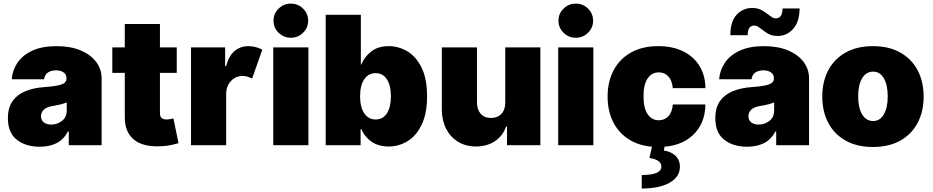

<svg xmlns="http://www.w3.org/2000/svg" viewBox="-20 -810 5202 1071"><path d="M201.7 8.5Q123.6 8.5 73.9 -30.4Q24.1 -69.2 24.1 -150.6Q24.1 -210.6 50.8 -247.2Q77.4 -283.7 122.9 -301.8Q168.3 -320 224.4 -323.9Q293.3 -328.8 322.1 -338.6Q350.9 -348.4 350.9 -372.2V-373.6Q350.9 -394.9 334.5 -406.2Q318.2 -417.6 292.6 -417.6Q264.6 -417.6 247 -405.4Q229.4 -393.1 225.9 -367.9H45.5Q49 -417.6 77.2 -459.7Q105.5 -501.8 159.8 -527.2Q214.1 -552.6 295.5 -552.6Q373.6 -552.6 429.9 -528.8Q486.2 -505 516.5 -464.5Q546.9 -424 546.9 -373.6V0H363.6V-76.7H359.4Q334.5 -30.9 294.7 -11.2Q255 8.5 201.7 8.5ZM265.6 -115.1Q299 -115.1 325.6 -135.5Q352.3 -155.9 352.3 -193.2V-238.6Q323.2 -226.6 274.1 -218.8Q240.1 -213.4 224.4 -198.2Q208.8 -182.9 208.8 -161.9Q208.8 -139.2 224.8 -127.1Q240.8 -115.1 265.6 -115.1Z M965.9 -545.5V-403.4H872.2V-177.6Q872.2 -143.5 909.1 -143.5Q918 -143.5 929.9 -145.6Q941.8 -147.7 947.4 -149.1L975.9 -11.4Q962.7 -7.5 938.4 -1.8Q914.1 3.9 880.7 5.7Q779.1 11.4 727.1 -31.1Q675.1 -73.5 676.1 -159.1V-403.4H606.5V-545.5H676.1V-676.1H872.2V-545.5Z M1045.5 0V-545.5H1235.8V-441.8H1241.5Q1256.7 -499.3 1289.1 -525.9Q1321.4 -552.6 1365.1 -552.6Q1386.4 -552.6 1406.6 -547.2Q1426.8 -541.9 1443.2 -532.7L1386.4 -372.2Q1374.3 -377.8 1361.2 -382.1Q1348 -386.4 1332.4 -386.4Q1295.8 -386.4 1268.8 -358.5Q1241.8 -330.6 1241.5 -284.1V0Z M1504.3 0V-545.5H1700.3V0ZM1602.3 -599.4Q1562.5 -599.4 1534.1 -627.3Q1505.7 -655.2 1505.7 -694.6Q1505.7 -734 1534.1 -761.9Q1562.5 -789.8 1602.3 -789.8Q1642.4 -789.8 1670.6 -761.9Q1698.9 -734 1698.9 -694.6Q1698.9 -655.2 1670.6 -627.3Q1642.4 -599.4 1602.3 -599.4Z M1796.9 0V-727.3H1992.9V-450.3H1995.7Q2011.7 -491.8 2050.1 -522.2Q2088.4 -552.6 2149.1 -552.6Q2203.1 -552.6 2252 -523.8Q2300.8 -495 2331.5 -433.2Q2362.2 -371.4 2362.2 -272.7Q2362.2 -178.3 2332.9 -116.1Q2303.6 -54 2254.8 -23.4Q2206 7.1 2147.7 7.1Q2090.2 7.1 2051.5 -20.4Q2012.8 -47.9 1995.7 -89.5H1991.5V0ZM1988.6 -272.7Q1988.6 -213.1 2011.7 -178.3Q2034.8 -143.5 2075.3 -143.5Q2115.8 -143.5 2138.1 -177.7Q2160.5 -212 2160.5 -272.7Q2160.5 -333.5 2138.1 -367.7Q2115.8 -402 2075.3 -402Q2034.8 -402 2011.7 -367.7Q1988.6 -333.5 1988.6 -272.7Z M2798.3 -238.6V-545.5H2994.3V0H2808.2V-103.7H2802.6Q2784.8 -51.5 2740.4 -22.2Q2696 7.1 2634.9 7.1Q2577.8 7.1 2535 -19.2Q2492.2 -45.5 2468.6 -91.6Q2445 -137.8 2444.6 -197.4V-545.5H2640.6V-238.6Q2641 -198.2 2661.4 -175.1Q2681.8 -152 2718.8 -152Q2755.3 -152 2777 -175.1Q2798.7 -198.2 2798.3 -238.6Z M3093.8 0V-545.5H3289.8V0ZM3191.8 -599.4Q3152 -599.4 3123.6 -627.3Q3095.2 -655.2 3095.2 -694.6Q3095.2 -734 3123.6 -761.9Q3152 -789.8 3191.8 -789.8Q3231.9 -789.8 3260.1 -761.9Q3288.4 -734 3288.4 -694.6Q3288.4 -655.2 3260.1 -627.3Q3231.9 -599.4 3191.8 -599.4Z M3652 9.9Q3563.2 9.9 3500 -25.4Q3436.8 -60.7 3403.1 -124.1Q3369.3 -187.5 3369.3 -271.3Q3369.3 -355.1 3403.1 -418.5Q3436.8 -481.9 3500 -517.2Q3563.2 -552.6 3652 -552.6Q3732.2 -552.6 3791 -523.6Q3849.8 -494.7 3882.1 -441.9Q3914.4 -389.2 3914.8 -318.2H3733Q3729 -361.2 3708.3 -383.7Q3687.5 -406.2 3654.8 -406.2Q3616.1 -406.2 3592.9 -373Q3569.6 -339.8 3569.6 -272.7Q3569.6 -205.6 3592.9 -172.4Q3616.1 -139.2 3654.8 -139.2Q3687.1 -139.2 3708.5 -161.8Q3729.8 -184.3 3733 -227.3H3914.8Q3913.4 -119 3843.2 -54.5Q3773.1 9.9 3652 9.9ZM3619.3 -2.8H3688.9L3683.2 29.8Q3725.5 36.2 3748.9 59.7Q3772.4 83.1 3772.7 117.9Q3773.4 175.4 3716.4 208.5Q3659.4 241.5 3559.7 241.5V166.2Q3666.2 166.2 3669 122.2Q3671.9 81.7 3602.3 71Z M4147.7 8.5Q4069.6 8.5 4019.9 -30.4Q3970.2 -69.2 3970.2 -150.6Q3970.2 -210.6 3996.8 -247.2Q4023.4 -283.7 4068.9 -301.8Q4114.3 -320 4170.5 -323.9Q4239.3 -328.8 4268.1 -338.6Q4296.9 -348.4 4296.9 -372.2V-373.6Q4296.9 -394.9 4280.5 -406.2Q4264.2 -417.6 4238.6 -417.6Q4210.6 -417.6 4193 -405.4Q4175.4 -393.1 4171.9 -367.9H3991.5Q3995 -417.6 4023.3 -459.7Q4051.5 -501.8 4105.8 -527.2Q4160.2 -552.6 4241.5 -552.6Q4319.6 -552.6 4375.9 -528.8Q4432.2 -505 4462.5 -464.5Q4492.9 -424 4492.9 -373.6V0H4309.7V-76.7H4305.4Q4280.5 -30.9 4240.8 -11.2Q4201 8.5 4147.7 8.5ZM4211.6 -115.1Q4245 -115.1 4271.7 -135.5Q4298.3 -155.9 4298.3 -193.2V-238.6Q4269.2 -226.6 4220.2 -218.8Q4186.1 -213.4 4170.5 -198.2Q4154.8 -182.9 4154.8 -161.9Q4154.8 -139.2 4170.8 -127.1Q4186.8 -115.1 4211.6 -115.1ZM4150.6 -613.6H4054Q4054 -690.3 4089.1 -727.8Q4124.3 -765.3 4174.7 -765.6Q4207.4 -765.6 4228.9 -753.2Q4250.4 -740.8 4266.3 -728.3Q4277.3 -719.8 4286.9 -713.6Q4296.5 -707.4 4306.8 -707.4Q4327.4 -707.7 4336.1 -722.3Q4344.8 -736.9 4345.2 -762.8H4440.3Q4439.3 -687.5 4404.3 -648.8Q4369.3 -610.1 4319.6 -609.4Q4286.6 -609 4265.8 -621.3Q4245 -633.5 4229.4 -646Q4218.4 -654.8 4208.5 -661.2Q4198.5 -667.6 4187.5 -667.6Q4150.6 -667.6 4150.6 -613.6Z M4849.4 9.9Q4760.7 9.9 4697.4 -25.4Q4634.2 -60.7 4600.5 -124.1Q4566.8 -187.5 4566.8 -271.3Q4566.8 -355.1 4600.5 -418.5Q4634.2 -481.9 4697.4 -517.2Q4760.7 -552.6 4849.4 -552.6Q4938.2 -552.6 5001.4 -517.2Q5064.6 -481.9 5098.4 -418.5Q5132.1 -355.1 5132.1 -271.3Q5132.1 -187.5 5098.4 -124.1Q5064.6 -60.7 5001.4 -25.4Q4938.2 9.9 4849.4 9.9ZM4850.9 -134.9Q4888.1 -134.9 4910 -171.7Q4931.8 -208.5 4931.8 -272.7Q4931.8 -337 4910 -373.8Q4888.1 -410.5 4850.9 -410.5Q4811.4 -410.5 4789.2 -373.8Q4767 -337 4767 -272.7Q4767 -208.5 4789.2 -171.7Q4811.4 -134.9 4850.9 -134.9Z"/></svg>

Font: Inter UI Black
Style: Regular
Weight: 900
Designer: Rasmus Andersson
Foundry: rsms
Version: 3.2;8d6f07862